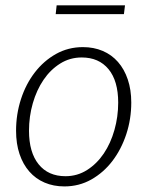

<svg xmlns="http://www.w3.org/2000/svg" viewBox="-20 -678 553 705"><path d="M39 0ZM220.5 -31Q264 -31 299.8 -53.8Q335.5 -76.5 361 -114.2Q386.5 -152 400.2 -200.8Q414 -249.5 414 -301Q414 -381 378.5 -424Q343 -467 280 -467Q236.5 -467 200.8 -444.5Q165 -422 139.8 -384.8Q114.5 -347.5 100.5 -299Q86.5 -250.5 86.5 -198Q86.5 -118.5 121.8 -74.8Q157 -31 220.5 -31ZM216.5 6.5Q176.5 6.5 143.8 -7.5Q111 -21.5 87.8 -48Q64.5 -74.5 51.8 -112.2Q39 -150 39 -198Q39 -258.5 57 -314Q75 -369.5 107.8 -412Q140.5 -454.5 185.5 -479.8Q230.5 -505 284.5 -505Q324.5 -505 357.2 -491Q390 -477 413.2 -450.5Q436.5 -424 449.2 -386.2Q462 -348.5 462 -301.5Q462 -241 443.8 -185.5Q425.5 -130 393 -87.2Q360.5 -44.5 315.5 -19Q270.5 6.5 216.5 6.5ZM188 -658.5H439L435 -626H184.5Z"/></svg>

Font: Lato Light
Style: Italic
Weight: 300
Italic angle: -7°
Designer: Lukasz Dziedzic
Foundry: tyPoland Lukasz Dziedzic
Version: Version 2.007; 2014-02-27